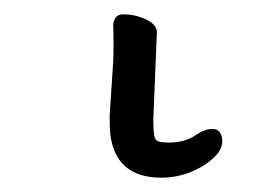

<svg xmlns="http://www.w3.org/2000/svg" viewBox="-20 37 390 268"><path d="M205 285Q142 285 134 225Q133 213 133 199L138 123Q139 96 138 71Q140 57 151.5 57Q163 57 173 60Q199 68 199 82L197 130L194 204Q194 216 195 224.5Q196 233 201.5 234.5Q207 236 215 236Q239 236 254 225Q266 217 277 217Q288 217 290 230.5Q292 244 279 256.5Q266 269 246.5 277Q227 285 205 285Z"/></svg>

Font: LXGW WenKai TC
Style: Regular
Weight: 400
Designer: LXGW / Fontworks Inc.
Foundry: LXGW / Fontworks Inc.
Version: Version 1.330